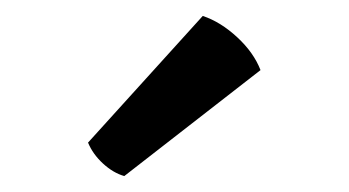

<svg xmlns="http://www.w3.org/2000/svg" viewBox="-20 -759 438 241"><path d="M234.5 -739Q257 -731.5 277.8 -712.2Q298.5 -693 307 -671L136 -538Q122 -542 109.2 -553.8Q96.5 -565.5 90.5 -580Z"/></svg>

Font: Signika
Style: Regular
Weight: 400
Designer: Anna Giedry
Foundry: Anna Giedry
Version: Version 2.001